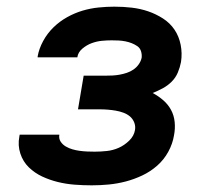

<svg xmlns="http://www.w3.org/2000/svg" viewBox="-20 -548 640 576"><path d="M255 8Q229 8 203.5 6Q178 4 153.5 -2Q129 -8 106.5 -18.5Q84 -29 66.5 -46Q49 -63 41 -87.5Q33 -112 38 -138L39 -144H158Q156 -132 162 -123Q168 -114 177.5 -108.5Q187 -103 197.5 -100Q208 -97 219 -95.5Q230 -94 241.5 -93.5Q253 -93 264 -93Q282 -93 300.5 -95Q319 -97 336 -104.5Q353 -112 367.5 -126Q382 -140 385 -158Q387 -170 382.5 -181Q378 -192 369.5 -199Q361 -206 350 -210Q339 -214 327.5 -216Q316 -218 304 -219Q292 -220 280 -220H214L231 -321H297Q307 -321 317.5 -321.5Q328 -322 339 -324Q350 -326 360.5 -329.5Q371 -333 380.5 -339.5Q390 -346 396.5 -355.5Q403 -365 405 -375Q406 -385 403 -394.5Q400 -404 392 -409.5Q384 -415 375 -418.5Q366 -422 356 -424Q346 -426 335.5 -426.5Q325 -427 315 -427Q300 -427 285 -425.5Q270 -424 255 -418.5Q240 -413 227 -402Q214 -391 212 -376H93V-379Q97 -402 109.5 -425Q122 -448 140.5 -466Q159 -484 181.5 -496.5Q204 -509 227.5 -516Q251 -523 275.5 -525.5Q300 -528 323 -528Q350 -528 375.5 -525Q401 -522 424.5 -514Q448 -506 469 -492.5Q490 -479 503.5 -459Q517 -439 522 -413.5Q527 -388 523 -362Q520 -346 513.5 -330.5Q507 -315 495 -303Q483 -291 468 -283Q453 -275 438 -269Q455 -260 469.5 -247.5Q484 -235 493 -218.5Q502 -202 504 -182Q506 -162 502 -142Q498 -117 485 -93Q472 -69 451.5 -51Q431 -33 406.5 -21.5Q382 -10 357 -3.5Q332 3 306.5 5.5Q281 8 255 8Z"/></svg>

Font: Iosevka Aile Oblique
Style: Bold
Weight: 700
Italic angle: -9°
Designer: Belleve Invis
Foundry: Belleve Invis
Version: Version 31.1.0; ttfautohint (v1.8.4)